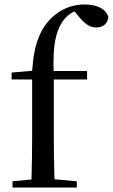

<svg xmlns="http://www.w3.org/2000/svg" viewBox="-20 -840 505 860"><path d="M120 0H324V-28L224 -37C222 -101 221 -166 221 -230V-484H370V-522H220C217 -634 228 -694 259 -742C272 -762 291 -779 314 -789L332 -767C360 -732 383 -717 411 -717C444 -717 464 -737 465 -764C455 -802 410 -820 359 -820C308 -820 257 -803 213 -762C162 -714 132 -645 124 -523L32 -515V-484H124V-230C124 -166 123 -101 121 -36L36 -28V0Z"/></svg>

Font: Noto Serif KR Medium
Style: Regular
Weight: 500
Designer: Ryoko NISHIZUKA 西塚涼子 (kana & ideographs); Frank Grießhammer (Latin, Greek & Cyrillic); Wenlong ZHANG 张文龙 (bopomofo); San
Foundry: Adobe
Version: Version 2.001;hotconv 1.1.0;makeotfexe 2.6.0